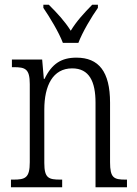

<svg xmlns="http://www.w3.org/2000/svg" viewBox="-20 -786 577 806"><path d="M244 -606H309C326 -651 364 -715 391 -753V-766H367C332 -730 302 -698 277 -657C251 -698 221 -730 185 -766H162V-753C188 -715 227 -651 244 -606ZM26 0H241V-32H234C184 -32 166 -38 166 -102V-326C166 -427 202 -499 283 -499C355 -499 381 -443 381 -355V0H513V-32H507C458 -32 442 -39 442 -105V-355C442 -486 394 -544 301 -544C238 -544 198 -519 167 -455H164L157 -536H30V-504H38C86 -504 105 -497 105 -433V-105C105 -39 86 -32 36 -32H26Z"/></svg>

Font: Noto Serif Hebrew Condensed Light
Style: Regular
Weight: 300
Width: 3
Designer: Monotype Design Team
Foundry: Monotype Imaging Inc.
Version: Version 2.004